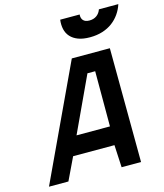

<svg xmlns="http://www.w3.org/2000/svg" viewBox="-133 -1027 959 1126"><g transform="rotate(-15 346.5 -464.5)"><path d="M347 -692H578L582 0H464L457 -136H206L141 0H23ZM257 -249H460V-584H413ZM458 -929Q456 -906 468 -893Q480 -880 505 -880Q531 -880 549 -893Q567 -906 575 -929H693Q683 -898 664.5 -871.5Q646 -845 620 -825.5Q594 -806 559.5 -795Q525 -784 483 -784Q441 -784 412 -795Q383 -806 365.5 -825.5Q348 -845 342 -871.5Q336 -898 340 -929Z"/></g></svg>

Font: Panefresco 800wt
Style: Italic
Weight: 800
Foundry: Campivisivi & Chank Co
Version: Version 1.001